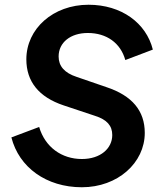

<svg xmlns="http://www.w3.org/2000/svg" viewBox="-20 -777 689 809"><path d="M325 12C476 12 590 -91 590 -217C590 -310 537 -374 428 -410L303 -453C251 -470 227 -499 227 -539C227 -598 277 -638 350 -638C429 -638 488 -596 508 -524L624 -568C596 -680 492 -757 353 -757C204 -757 91 -656 91 -527C91 -434 143 -368 248 -333L380 -289C431 -273 453 -247 453 -208C453 -152 404 -107 325 -107C240 -107 170 -157 145 -242L28 -198C60 -72 175 12 325 12Z"/></svg>

Font: Plus Jakarta Sans
Style: Bold Italic
Weight: 700
Italic angle: -8°
Designer: Gumpita Rahayu
Foundry: Tokotype
Version: Version 2.071;gftools[0.9.30]